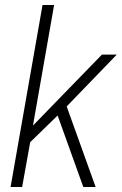

<svg xmlns="http://www.w3.org/2000/svg" viewBox="-20 -743 484 763"><path d="M22 0 149 -723H195L111 -244L385 -526H444L245 -320L360 0H311L209 -284L100 -178L68 0Z"/></svg>

Font: Archivo SemiCondensed Thin
Style: Italic
Weight: 250
Width: 4
Italic angle: -10°
Designer: Hector Gatti
Foundry: Omnibus-Type
Version: Version 2.001